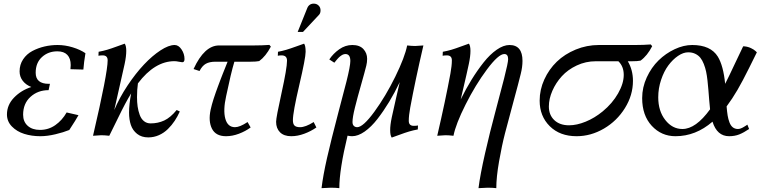

<svg xmlns="http://www.w3.org/2000/svg" viewBox="-20 -734 4112 1038"><path d="M149.4 -263.7Q120.1 -274.9 103 -297.1Q85.9 -319.3 85.9 -348.1Q85.9 -384.8 105 -413.3Q124 -441.9 155 -458.3Q186 -474.6 220.7 -482.7Q255.4 -490.7 291.5 -490.7Q332 -490.7 373.3 -478Q414.6 -465.3 441.9 -446.3Q433.6 -396.5 430.7 -357.9L360.8 -359.9Q362.3 -371.6 362.3 -382.3Q362.3 -418 344 -437.3Q325.7 -456.5 290 -456.5Q240.7 -456.5 206.8 -425.5Q172.9 -394.5 172.9 -340.8Q172.9 -280.8 243.7 -280.8H250L242.7 -246.6Q184.6 -246.6 144.8 -210.4Q105 -174.3 105 -113.8Q105 -76.2 129.6 -54Q154.3 -31.7 196.3 -31.7Q242.2 -31.7 279.1 -57.6Q315.9 -83.5 340.3 -126L404.3 -111.3Q391.6 -87.9 354.5 -31.2Q323.7 -18.6 279.5 -8.1Q235.4 2.4 198.2 2.4Q150.9 2.4 110.8 -10.3Q70.8 -22.9 44.2 -50.3Q17.6 -77.6 17.6 -115.2Q17.6 -166.5 55.7 -206.1Q93.8 -245.6 149.4 -263.7Z M654.3 -498Q662.6 -486.3 662.6 -459Q662.6 -429.7 653.8 -388.2Q645.5 -348.6 626.5 -266.8Q607.4 -185.1 597.7 -139.2Q626.5 -207 669.9 -272.2Q713.4 -337.4 758.3 -385Q803.2 -432.6 847.7 -461.7Q892.1 -490.7 924.3 -490.7Q945.3 -490.7 961.4 -466.8Q977.5 -442.9 977.5 -414.6Q977.5 -397.5 965.3 -397.5Q961.4 -397.5 946.8 -400.4Q932.1 -403.3 923.3 -403.3Q816.4 -403.3 725.6 -283.2Q720.7 -249 720.7 -209Q720.7 -181.2 724.1 -157.7Q727.5 -134.3 735.4 -112.8Q743.2 -91.3 758.3 -79.1Q773.4 -66.9 794.4 -66.9Q834 -66.9 867.7 -82.5Q901.4 -98.1 935.1 -139.2L952.1 -131.3Q939.9 -104 924.3 -80.6Q908.7 -57.1 887.7 -36.4Q866.7 -15.6 839.4 -3.4Q812 8.8 781.7 8.8Q745.1 8.8 721.2 -10.3Q697.3 -29.3 687.5 -58.3Q677.7 -87.4 677.7 -125.5Q677.7 -170.4 689 -229Q659.2 -181.2 618.7 -97.2Q578.1 -13.2 570.8 0Q544.9 -2.9 527.3 -2.9L482.9 0Q562 -338.9 562 -407.7Q562 -434.6 535.2 -434.6Q521 -434.6 512.2 -432.6L513.2 -454.1Q537.6 -458.5 559.8 -465.1Q582 -471.7 612.1 -482.9Q642.1 -494.1 654.3 -498Z M1334 -400.4H1247.1Q1228.5 -338.9 1202.6 -214.4Q1185.5 -137.7 1198.2 -92Q1210.9 -46.4 1250.5 -46.4Q1276.4 -46.4 1318.4 -74.2L1335 -44.9Q1307.1 -24.4 1271.7 -11Q1236.3 2.4 1202.1 2.4Q1146.5 2.4 1126 -38.1Q1105.5 -78.6 1118.7 -140.6Q1121.1 -153.3 1125.7 -169.2Q1130.4 -185.1 1134.5 -198.7Q1138.7 -212.4 1146.2 -233.4Q1153.8 -254.4 1158.2 -266.6Q1162.6 -278.8 1171.9 -303Q1181.2 -327.1 1184.8 -336.2Q1188.5 -345.2 1198.5 -370.4Q1208.5 -395.5 1210.4 -400.4H1145.5Q1112.8 -400.4 1093 -389.4Q1073.2 -378.4 1058.6 -350.1L1026.4 -360.8Q1085 -488.3 1164.1 -488.3H1352.5Q1397 -488.3 1436.5 -491.2L1444.3 -481.9Q1416.5 -429.2 1381.3 -403.8Q1365.7 -400.4 1334 -400.4Z M1675.8 -74.2 1690.4 -44.9Q1661.1 -24.4 1625 -11Q1588.9 2.4 1554.7 2.4Q1515.1 2.4 1493.9 -18.8Q1472.7 -40 1472.7 -75.7Q1472.7 -98.6 1502.2 -231.9Q1531.7 -365.2 1531.7 -406.2Q1531.7 -434.6 1502.4 -434.6Q1489.7 -434.6 1481.9 -432.6L1482.9 -454.1Q1504.4 -458 1526.9 -464.6Q1549.3 -471.2 1581.5 -482.9Q1613.8 -494.6 1624 -498Q1632.3 -486.8 1632.3 -454.1Q1632.3 -420.4 1597.9 -273.7Q1563.5 -127 1563.5 -84Q1563.5 -63.5 1572.5 -54.9Q1581.5 -46.4 1602.1 -46.4Q1631.8 -46.4 1675.8 -74.2ZM1618.2 -561.5H1589.4L1641.6 -691.4Q1644.5 -698.7 1649.9 -704.1Q1660.2 -714.4 1675.8 -714.4Q1691.9 -714.4 1702.4 -704.1Q1712.9 -693.8 1712.9 -678.2Q1712.9 -662.1 1704.6 -653.8Z M2097.7 9.8Q2089.4 -2 2089.4 -29.3Q2088.9 -56.2 2098.1 -100.1Q2105.5 -136.2 2121.8 -206.1Q2138.2 -275.9 2141.1 -290Q2113.8 -232.9 2084 -183.6Q2054.2 -134.3 2020.8 -91.1Q1987.3 -47.9 1951.4 -22.7Q1915.5 2.4 1883.3 2.4Q1873.5 2.4 1858.9 -0.5Q1814.5 183.1 1814.5 283.2Q1794.4 280.8 1768.1 280.8L1718.3 283.2Q1726.6 214.8 1748 120.1Q1769.5 25.4 1809.3 -126Q1849.1 -277.3 1853 -293Q1874 -377 1874 -404.3Q1874 -441.9 1847.2 -441.9Q1843.8 -441.9 1840.1 -440.9Q1836.4 -439.9 1833.3 -438.7Q1830.1 -437.5 1826.4 -434.8Q1822.8 -432.1 1820.1 -430.4Q1817.4 -428.7 1813.5 -424.8Q1809.6 -420.9 1807.9 -419.2Q1806.2 -417.5 1802.2 -412.8Q1798.3 -408.2 1797.1 -406.7Q1795.9 -405.3 1792 -400.4Q1788.1 -395.5 1787.6 -395L1760.3 -412.6Q1781.2 -444.3 1814 -467.5Q1846.7 -490.7 1884.8 -490.7Q1924.3 -490.7 1944.6 -468.8Q1964.8 -446.8 1964.8 -416Q1964.8 -397 1960.4 -379.4Q1952.6 -347.7 1932.4 -276.6Q1912.1 -205.6 1898.9 -152.6Q1885.7 -99.6 1885.7 -74.2Q1885.7 -60.5 1892.8 -53.5Q1899.9 -46.4 1911.1 -46.4Q1942.9 -46.4 2003.9 -129.9Q2064.9 -213.4 2116.9 -319.3Q2168.9 -425.3 2181.2 -488.3Q2207 -485.4 2224.6 -485.4L2269 -488.3Q2224.6 -297.4 2197.8 -152.3Q2189.9 -109.4 2189.9 -80.6Q2189.9 -53.7 2216.8 -53.7Q2231 -53.7 2239.7 -55.7L2238.8 -34.2Q2214.4 -29.8 2192.1 -23.2Q2169.9 -16.6 2139.9 -5.4Q2109.9 5.9 2097.7 9.8Z M2515.1 -498Q2523.4 -486.3 2523.4 -459Q2523.4 -429.7 2514.6 -388.2Q2508.8 -360.8 2501.7 -329.6Q2494.6 -298.3 2485.4 -259.3Q2476.1 -220.2 2470.7 -196.3Q2498.5 -252.9 2529.3 -303Q2560.1 -353 2594.5 -396.5Q2628.9 -439.9 2665.5 -465.3Q2702.1 -490.7 2734.4 -490.7Q2804.7 -490.7 2804.7 -404.8Q2804.7 -372.1 2795.4 -335Q2783.7 -286.6 2755.6 -183.6Q2727.5 -80.6 2710.2 -13.4Q2692.9 53.7 2678 138.9Q2663.1 224.1 2663.1 283.2Q2643.1 280.8 2616.7 280.8L2566.9 283.2Q2575.7 211.9 2602.5 94.2Q2629.4 -23.4 2656.5 -123.8Q2683.6 -224.1 2705.3 -309.8Q2727.1 -395.5 2727.1 -414.1Q2727.1 -441.9 2706.5 -441.9Q2674.8 -441.9 2612.5 -358.4Q2550.3 -274.9 2497.1 -168.9Q2443.8 -63 2431.6 0Q2405.8 -2.9 2388.2 -2.9L2343.8 0Q2388.2 -190.9 2415 -335.9Q2422.9 -378.9 2422.9 -407.7Q2422.9 -434.6 2396 -434.6Q2381.8 -434.6 2373 -432.6L2374 -454.1Q2398.4 -458.5 2420.7 -465.1Q2442.9 -471.7 2472.9 -482.9Q2502.9 -494.1 2515.1 -498Z M3395.5 -402.8H3374Q3401.9 -356 3401.9 -296.9Q3401.9 -219.2 3358.6 -149.7Q3315.4 -80.1 3244.9 -38.8Q3174.3 2.4 3097.2 2.4Q3006.8 2.4 2952.1 -51.8Q2897.5 -106 2897.5 -189.9Q2897.5 -249 2922.6 -304.2Q2947.8 -359.4 2990.2 -400.4Q3032.7 -441.4 3092.5 -466.1Q3152.3 -490.7 3217.8 -490.7H3414.1Q3459 -490.7 3498 -493.7L3505.9 -484.4Q3479.5 -432.6 3442.9 -406.2Q3427.2 -402.8 3395.5 -402.8ZM3200.2 -402.8Q3146.5 -402.8 3098.1 -380.1Q3049.8 -357.4 3017.3 -321.8Q2984.9 -286.1 2966.1 -242.9Q2947.3 -199.7 2947.3 -158.2Q2947.3 -112.3 2976.8 -84.5Q3006.3 -56.6 3056.6 -56.6Q3098.1 -56.6 3146.2 -76.2Q3194.3 -95.7 3238.3 -131.8Q3291 -175.3 3321.5 -229Q3352.1 -282.7 3352.1 -329.1Q3352.1 -375 3323.2 -402.8Z M3997.6 -483.4H4004.4Q4022.9 -481.9 4039.8 -473.9Q4056.6 -465.8 4064 -458.5L4071.8 -451.2Q4066.4 -440.4 4030.3 -367.4Q3994.1 -294.4 3966.8 -247.6Q3939.5 -200.7 3908.2 -158.7Q3910.6 -129.4 3913.8 -109.6Q3917 -89.8 3923.8 -72Q3930.7 -54.2 3942.1 -45.4Q3953.6 -36.6 3970.2 -36.6Q3975.1 -36.6 3980.5 -38.1Q3985.8 -39.6 3991.7 -42.5Q3997.6 -45.4 4001.5 -47.9Q4005.4 -50.3 4012 -54.4Q4018.6 -58.6 4020.5 -60.1L4029.8 -36.6Q4001 -17.1 3976.6 -7.3Q3952.1 2.4 3921.9 2.4Q3856.4 2.4 3832 -76.2Q3741.2 2.4 3631.8 2.4Q3555.7 2.4 3503.7 -53.7Q3451.7 -109.9 3451.7 -203.6Q3451.7 -261.7 3476.6 -315.7Q3501.5 -369.6 3540.3 -407.5Q3579.1 -445.3 3627.4 -468Q3675.8 -490.7 3722.2 -490.7Q3821.8 -490.7 3860.8 -427.7Q3890.6 -378.9 3900.4 -280.8Q3920.9 -320.8 3953.4 -390.6Q3985.8 -460.4 3997.6 -483.4ZM3669.4 -36.6Q3741.7 -36.6 3818.8 -143.1Q3816.4 -164.1 3814 -194.1Q3811.5 -224.1 3809.8 -247.3Q3808.1 -270.5 3804.9 -298.3Q3801.8 -326.2 3797.4 -346.9Q3793 -367.7 3784.9 -388.2Q3776.9 -408.7 3766.1 -421.9Q3755.4 -435.1 3738.8 -443.1Q3722.2 -451.2 3700.7 -451.2Q3673.8 -451.2 3645.3 -431.6Q3616.7 -412.1 3593 -380.1Q3569.3 -348.1 3554 -302.2Q3538.6 -256.3 3538.6 -208Q3538.6 -133.8 3576.7 -85.2Q3614.7 -36.6 3669.4 -36.6Z"/></svg>

Font: Flanker
Style: Italic
Weight: 400
Italic angle: -12°
Designer: Flanker
Version: Version 2.027